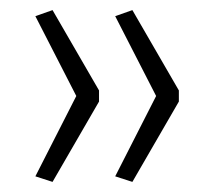

<svg xmlns="http://www.w3.org/2000/svg" viewBox="-20 -455 434 380"><path d="M84 -95 50 -106 131 -265 50 -423 84 -435 176 -276V-254ZM242 -95 208 -106 289 -265 208 -423 242 -435 334 -276V-254Z"/></svg>

Font: Nunito Sans 12pt ExtraLight
Style: Regular
Weight: 200
Designer: Vernon Adams
Foundry: Vernon Adams
Version: Version 3.101;gftools[0.9.27]